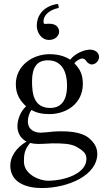

<svg xmlns="http://www.w3.org/2000/svg" viewBox="-20 -713 540 971"><path d="M228 -511C263 -511 279 -536 279 -552C279 -569 269 -593 229 -593C204.8 -593 200 -586.4 200 -606C200 -629 220 -661 277 -673C277 -680 276 -689 272 -693C234 -688 205.9 -671.1 189 -650C173 -630 166 -608 166 -584C166 -548 189 -511 228 -511ZM319 -279C319 -186 272 -167 235 -167C151 -167 142 -238 142 -302C142 -372 167 -408 222 -408C285 -408 319 -362 319 -279ZM132 10C143 13 159 15 172 15C203 15 231 12 245 12C295 12 337 13 366 29C405 51 417 65 417 91C417 163 311 201 221 201C185 201 101 172 101 104C101 70 103 45 132 10ZM444 -387C463 -387 481 -405 481 -425C481 -446 462 -462 435 -462C409 -462 361 -445 335 -411C323 -419 290 -439 231 -439C142 -439 60 -379 60 -287C60 -233 84 -202 112 -175C84 -151 68 -108 68 -74C68 -38 88 -10 114 3C60 35 32 81 32 124C32 211 114 238 191 238C326 238 472 173 472 65C472 33 457 8 428 -16C389 -48 319 -49 282 -49C264 -49 239 -47 215 -44C200 -43 190 -42 185 -42C156 -42 121 -56 121 -99C121 -119 127 -140 139 -157C163 -143 191 -136 230 -136C318 -136 399 -191 399 -289C399 -336 385 -363 356 -393C363 -403 383 -417 396 -417C403 -417 410 -414 416 -405C420 -397 433 -387 444 -387Z"/></svg>

Font: Libertinus Math
Style: Regular
Weight: 400
Designer: Philipp H. Poll
Foundry: Khaled Hosny
Version: Version 6.2